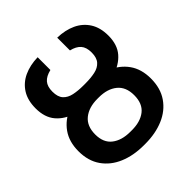

<svg xmlns="http://www.w3.org/2000/svg" viewBox="-197 -886 1044 1044"><g transform="rotate(-45 325.0 -363.5)"><path d="M319.3 -441.4H331.1Q411.1 -441.4 472.7 -416Q534.2 -390.6 569.1 -341.6Q604 -292.5 604 -220.2Q604 -145 568.6 -93.8Q533.2 -42.5 471.7 -16.4Q410.2 9.8 331.1 9.8H319.3Q240.2 9.8 178.5 -16.4Q116.7 -42.5 81.1 -93.5Q45.4 -144.5 45.4 -218.8Q45.4 -291.5 80.3 -340.8Q115.2 -390.1 177.2 -415.8Q239.3 -441.4 319.3 -441.4ZM331.1 -347.7H319.3Q253.9 -347.7 214.1 -315.4Q174.3 -283.2 174.3 -218.8Q174.3 -155.8 214.1 -125Q253.9 -94.2 319.3 -94.2H331.1Q396.5 -93.8 436 -124.5Q475.6 -155.3 475.6 -220.2Q475.6 -283.7 436 -315.7Q396.5 -347.7 331.1 -347.7ZM316.9 -452.6H333Q374.5 -452.6 406.7 -459.5Q439 -466.3 457.5 -487.1Q476.1 -507.8 476.1 -548.3Q476.1 -587.9 457.3 -609.1Q438.5 -630.4 400.4 -639.2V-737.3Q460.4 -735.8 506.6 -714.4Q552.7 -692.9 579.1 -651.4Q605.5 -609.9 605.5 -548.3Q605.5 -478.5 569.3 -437Q533.2 -395.5 471.4 -377.4Q409.7 -359.4 333 -359.4H316.9Q239.7 -359.4 178.2 -377.2Q116.7 -395 81.1 -436.8Q45.4 -478.5 45.4 -548.3Q45.4 -609.9 71.5 -651.4Q97.7 -692.9 143.8 -714.4Q189.9 -735.8 250 -737.3V-639.2Q210.9 -629.9 192.6 -608.6Q174.3 -587.4 174.3 -548.3Q174.3 -507.3 193.1 -486.8Q211.9 -466.3 244.1 -459.5Q276.4 -452.6 316.9 -452.6Z"/></g></svg>

Font: Inter Cardless
Style: Medium
Weight: 500
Designer: Rasmus Andersson
Foundry: rsms
Version: Version 4.001;git-9221beed3